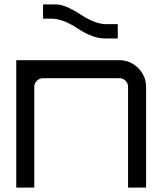

<svg xmlns="http://www.w3.org/2000/svg" viewBox="-20 -854 736 874"><path d="M54 0V-580H524Q557 -580 584.5 -563.5Q612 -547 628.5 -519.5Q645 -492 645 -459V0H563V-459Q563 -475 551.5 -486.5Q540 -498 524 -498H176Q160 -498 148 -486.5Q136 -475 136 -459V0ZM456 -679Q403 -679 334 -724Q267 -769 214 -769H176V-834H234Q276 -834 345 -789Q414 -744 463 -744H516V-679H456Z"/></svg>

Font: Orbitron
Style: Regular
Weight: 400
Designer: Matt McInerney
Foundry: The League of Moveable Type
Version: Version 2.001